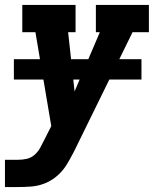

<svg xmlns="http://www.w3.org/2000/svg" viewBox="-27 -540 647 775"><path d="M-7 215V105H46Q64 105 81.5 101Q99 97 113 84.5Q127 72 135.5 56Q144 40 152 24L180 -31L116 -410H63V-520H278V-410H248L274 -171L376 -410H360V-520H574V-410H508L271 73Q263 88 254.5 103.5Q246 119 236 134Q220 157 198 174.5Q176 192 150.5 201.5Q125 211 98.5 213Q72 215 46 215ZM29 -219V-301H544V-219Z"/></svg>

Font: Iosevka Etoile XBdObl
Style: Regular
Weight: 800
Italic angle: -9°
Designer: Belleve Invis
Foundry: Belleve Invis
Version: Version 15.5.2; ttfautohint (v1.8.4)